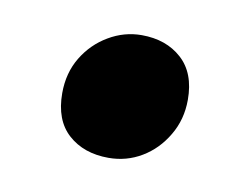

<svg xmlns="http://www.w3.org/2000/svg" viewBox="-36 -421 315 254"><g transform="rotate(10 121.5 -294.0)"><path d="M121.8 -211Q88.5 -211 67.6 -229.8Q46.8 -248.5 46.8 -284.8Q46.8 -312 59.5 -333Q72.2 -354 93 -366.2Q113.8 -378.5 137.2 -378.5Q170.2 -378.5 191.1 -359.6Q212 -340.8 212 -304.8Q212 -278.2 199.2 -256.8Q186.5 -235.2 166.2 -223.1Q146 -211 121.8 -211Z"/></g></svg>

Font: Ubuntu Sans
Style: Italic
Weight: 400
Italic angle: -13.5°
Designer: Dalton Maag Ltd
Foundry: Dalton Maag Ltd
Version: Version 1.006